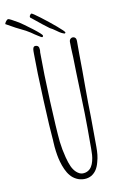

<svg xmlns="http://www.w3.org/2000/svg" viewBox="-175 -982 649 1055"><g transform="rotate(-10 149.5 -454.0)"><path d="M131 -17Q118 -32 108 -54Q98 -76 92 -98Q82 -132 77 -183L75 -214Q75 -224 74.5 -227Q74 -230 74 -231Q69 -280 61.5 -447Q54 -614 54 -707V-714V-722Q54 -748 69 -748Q90 -748 90 -724V-717L89 -709Q89 -593 96 -434.5Q103 -276 110 -206Q115 -162 127 -116Q135 -85 144.5 -64Q154 -43 169 -29Q187 -13 204 -13Q221 -13 234.5 -21Q248 -29 255 -42Q262 -53 266.5 -70.5Q271 -88 272 -104Q273 -114 273 -137V-251Q273 -327 269 -438L265 -566L263 -651Q260 -707 260 -736Q260 -747 266 -753Q272 -759 280 -759Q288 -759 293.5 -753Q299 -747 299 -736V-660Q299 -610 300 -570V-480Q300 -383 302 -310Q303 -236 303 -144Q303 -119 301 -100Q299 -81 293 -60Q287 -36 276.5 -19.5Q266 -3 249 8Q230 19 207 19Q184 19 164 9Q144 -1 131 -17ZM199 -809Q177 -825 164 -831Q136 -851 74 -902Q67 -905 67 -912Q67 -916 71.5 -921.5Q76 -927 78 -927Q84 -927 125 -896Q166 -865 205 -832Q244 -799 245 -792L241 -787Q224 -790 199 -809ZM94 -800Q76 -811 58 -824L33 -839L-21 -866L-73 -895Q-71 -903 -64.5 -911Q-58 -919 -52 -919Q-45 -919 4 -890Q23 -878 72 -841Q120 -804 120 -797Q120 -789 114 -789Q111 -789 94 -800Z"/></g></svg>

Font: Amatic SC
Style: Regular
Weight: 400
Designer: Multiple Designers
Foundry: Vernon Adams
Version: Version 2.505